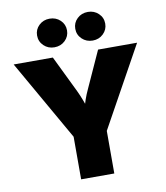

<svg xmlns="http://www.w3.org/2000/svg" viewBox="-100 -1036 966 1119"><g transform="rotate(-10 383.0 -477.0)"><path d="M288.6 0V-252L17.6 -727.5H249.5L354.5 -511.2Q368.2 -482.4 379.6 -452.4Q391.1 -422.4 402.8 -385.3H374Q384.8 -422.4 395 -452.4Q405.3 -482.4 418.9 -511.2L517.1 -727.5H748L484.9 -252V0ZM496.1 -784.7Q458.5 -784.7 432.9 -809.3Q407.2 -834 407.2 -869.6Q407.2 -905.3 432.9 -929.7Q458.5 -954.1 496.1 -954.1Q533.2 -954.1 558.8 -929.7Q584.5 -905.3 584.5 -869.6Q584.5 -834 558.8 -809.3Q533.2 -784.7 496.1 -784.7ZM269.5 -784.7Q232.4 -784.7 206.8 -809.3Q181.2 -834 181.2 -869.6Q181.2 -905.3 206.8 -929.7Q232.4 -954.1 269.5 -954.1Q307.1 -954.1 332.8 -929.7Q358.4 -905.3 358.4 -869.6Q358.4 -834 332.8 -809.3Q307.1 -784.7 269.5 -784.7Z"/></g></svg>

Font: Inter 18pt Black
Style: Regular
Weight: 900
Designer: Rasmus Andersson
Foundry: rsms
Version: Version 4.001;git-66647c0bb